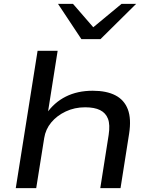

<svg xmlns="http://www.w3.org/2000/svg" viewBox="-20 -966 776 986"><path d="M61 0 173 -705H276L225 -382H218Q258 -440 318 -470Q378 -500 456 -500Q527 -500 572.5 -476.5Q618 -453 636.5 -404.5Q655 -356 643 -279L599 0H495L538 -273Q546 -326 534.5 -356Q523 -386 494 -400.5Q465 -415 417 -415Q363 -415 317.5 -393.5Q272 -372 243 -337Q214 -302 207 -257L166 0ZM398 -765 278 -946H355L459 -826L604 -946H679L496 -765Z"/></svg>

Font: Nunito Sans 10pt Expanded Medium
Style: Italic
Weight: 500
Width: 7
Italic angle: -9°
Designer: Vernon Adams
Foundry: Vernon Adams
Version: Version 3.101;gftools[0.9.27]